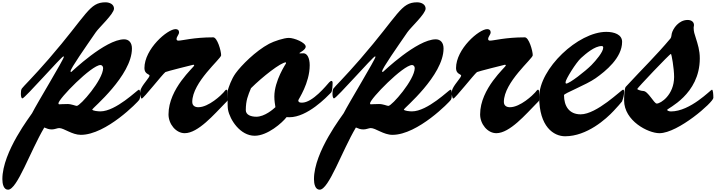

<svg xmlns="http://www.w3.org/2000/svg" viewBox="-179 -1114 6135 1646"><path d="M398.9 -222.2C364.3 -222.2 334 -219.7 327.6 -219.7C324.2 -219.7 321.8 -225.6 321.8 -228C321.8 -265.6 606 -556.6 682.6 -556.6C694.3 -556.6 705.1 -544.9 705.1 -530.3C704.1 -429.7 509.3 -206.1 479 -206.1C467.3 -206.1 435.5 -222.2 398.9 -222.2ZM798.3 -1040.5C798.3 -1077.1 760.7 -1094.2 725.6 -1094.2C584.5 -1094.2 568.4 -988.8 239.3 -608.9C107.4 -456.5 17.1 -369.1 8.3 -355C1.5 -344.2 0 -330.6 0 -310.1C0 -295.4 2.4 -270.5 13.2 -270.5C33.7 -270.5 348.6 -630.4 364.3 -630.4C366.2 -630.4 368.7 -628.4 368.7 -627C368.7 -606.4 142.6 -235.4 95.7 -143.1C86.9 -126 -158.7 185.5 -158.7 421.9C-158.7 461.9 -148.4 512.2 -109.9 512.2C-31.7 512.2 79.6 183.6 200.7 -21C224.1 -11.2 239.3 -4.4 266.1 -4.4C289.1 -4.4 313 -16.1 328.1 -16.1C369.6 -16.1 438 42 514.2 42C731.9 42 1006.3 -243.7 1014.6 -257.8C1021 -267.6 1023.4 -288.6 1023.4 -304.2C1023.4 -317.4 1023.4 -345.2 1011.2 -345.2C1000 -345.2 815.4 -159.2 681.2 -159.2C665 -159.2 611.8 -163.1 611.8 -175.8C611.8 -184.6 952.1 -466.3 952.1 -698.2C952.1 -749 925.3 -776.9 885.3 -776.9C723.6 -776.9 433.1 -496.6 431.6 -496.6C427.2 -496.6 425.8 -498.5 425.8 -503.4C425.8 -526.9 554.2 -709.5 642.1 -837.4C669.9 -878.4 798.3 -995.1 798.3 -1040.5Z M1761.7 -345.2C1755.4 -345.2 1745.6 -331.1 1736.8 -320.8C1719.7 -300.8 1610.4 -194.8 1521 -194.8C1493.2 -194.8 1469.2 -207.5 1469.2 -240.2C1469.2 -409.2 1716.8 -610.4 1716.8 -640.1C1716.8 -679.2 1683.6 -793.9 1648.9 -793.9C1480.5 -793.9 1384.3 -765.6 1349.6 -765.6C1339.4 -765.6 1334.5 -772 1334.5 -778.8C1334.5 -801.3 1356 -815.9 1356 -837.4C1356 -855.5 1343.8 -864.3 1326.2 -864.3C1256.8 -864.3 1059.1 -694.8 1059.1 -529.8C1059.1 -478.5 1103 -478.5 1103 -466.3C1103 -449.7 1055.7 -403.3 1032.7 -358.9C1023.9 -342.3 1022.9 -328.6 1022.9 -312C1022.9 -303.7 1026.9 -269 1036.1 -269C1050.8 -269 1212.9 -476.1 1238.8 -496.1C1245.6 -501 1475.6 -559.1 1478.5 -559.1C1481.9 -559.1 1485.8 -557.1 1485.8 -552.7C1485.8 -539.1 1265.6 -355.5 1265.6 -133.3C1265.6 -50.3 1329.6 27.8 1404.3 27.8C1519.5 27.8 1656.7 -133.8 1750.5 -229C1759.3 -238.3 1772 -249 1772 -254.9C1772 -269 1771 -307.1 1771 -328.6C1771 -338.4 1767.1 -345.2 1761.7 -345.2Z M2018.6 -113.3C1973.6 -113.3 1928.2 -128.4 1928.2 -169.9C1928.7 -254.4 1946.8 -294.9 1972.7 -357.9C2070.3 -455.1 2229 -579.6 2272 -579.6C2272.9 -579.6 2272.9 -574.2 2272.9 -570.8C2272.9 -568.8 2172.9 -423.3 2172.9 -285.6C2172.9 -250.5 2178.7 -218.3 2182.1 -195.3C2163.6 -177.7 2089.8 -113.3 2018.6 -113.3ZM1775.9 -172.9C1792 -87.4 1879.9 49.8 2004.4 49.8C2115.2 49.8 2241.2 -62 2277.8 -109.9C2284.7 -109.4 2293.9 -108.9 2301.3 -108.9C2457 -108.9 2621.6 -282.2 2659.7 -320.8C2669.9 -331.1 2672.4 -382.8 2672.4 -406.2C2672.4 -413.1 2668 -420.4 2663.1 -420.4C2656.2 -420.4 2647.5 -412.6 2643.1 -408.2C2619.6 -382.3 2501 -233.9 2410.2 -233.9C2393.1 -233.9 2378.4 -235.8 2378.4 -254.4C2378.4 -261.7 2476.1 -400.4 2476.1 -555.2C2476.1 -615.7 2454.6 -657.2 2422.4 -657.2C2413.1 -657.2 2399.9 -656.2 2394 -656.2C2390.6 -656.2 2387.7 -657.2 2387.7 -659.2C2387.7 -661.6 2441.9 -687 2441.9 -713.9C2441.9 -749 2343.8 -789.1 2296.9 -789.1C2255.4 -789.1 2169.9 -760.7 2128.4 -738.8C2011.2 -676.3 1889.2 -552.7 1840.8 -485.8C1803.7 -434.6 1782.2 -367.2 1773.9 -340.3C1773.4 -339.4 1772 -304.2 1772 -265.6C1772 -228.5 1772.5 -189 1775.9 -172.9Z M3070.3 -222.2C3035.6 -222.2 3005.4 -219.7 2999 -219.7C2995.6 -219.7 2993.2 -225.6 2993.2 -228C2993.2 -265.6 3277.3 -556.6 3354 -556.6C3365.7 -556.6 3376.5 -544.9 3376.5 -530.3C3375.5 -429.7 3180.7 -206.1 3150.4 -206.1C3138.7 -206.1 3106.9 -222.2 3070.3 -222.2ZM3469.7 -1040.5C3469.7 -1077.1 3432.1 -1094.2 3397 -1094.2C3255.9 -1094.2 3239.7 -988.8 2910.6 -608.9C2778.8 -456.5 2688.5 -369.1 2679.7 -355C2672.9 -344.2 2671.4 -330.6 2671.4 -310.1C2671.4 -295.4 2673.8 -270.5 2684.6 -270.5C2705.1 -270.5 3020 -630.4 3035.6 -630.4C3037.6 -630.4 3040 -628.4 3040 -627C3040 -606.4 2814 -235.4 2767.1 -143.1C2758.3 -126 2512.7 185.5 2512.7 421.9C2512.7 461.9 2522.9 512.2 2561.5 512.2C2639.6 512.2 2751 183.6 2872.1 -21C2895.5 -11.2 2910.6 -4.4 2937.5 -4.4C2960.4 -4.4 2984.4 -16.1 2999.5 -16.1C3041 -16.1 3109.4 42 3185.5 42C3403.3 42 3677.7 -243.7 3686 -257.8C3692.4 -267.6 3694.8 -288.6 3694.8 -304.2C3694.8 -317.4 3694.8 -345.2 3682.6 -345.2C3671.4 -345.2 3486.8 -159.2 3352.5 -159.2C3336.4 -159.2 3283.2 -163.1 3283.2 -175.8C3283.2 -184.6 3623.5 -466.3 3623.5 -698.2C3623.5 -749 3596.7 -776.9 3556.6 -776.9C3395 -776.9 3104.5 -496.6 3103 -496.6C3098.6 -496.6 3097.2 -498.5 3097.2 -503.4C3097.2 -526.9 3225.6 -709.5 3313.5 -837.4C3341.3 -878.4 3469.7 -995.1 3469.7 -1040.5Z M4433.1 -345.2C4426.8 -345.2 4417 -331.1 4408.2 -320.8C4391.1 -300.8 4281.7 -194.8 4192.4 -194.8C4164.6 -194.8 4140.6 -207.5 4140.6 -240.2C4140.6 -409.2 4388.2 -610.4 4388.2 -640.1C4388.2 -679.2 4355 -793.9 4320.3 -793.9C4151.9 -793.9 4055.7 -765.6 4021 -765.6C4010.7 -765.6 4005.9 -772 4005.9 -778.8C4005.9 -801.3 4027.3 -815.9 4027.3 -837.4C4027.3 -855.5 4015.1 -864.3 3997.6 -864.3C3928.2 -864.3 3730.5 -694.8 3730.5 -529.8C3730.5 -478.5 3774.4 -478.5 3774.4 -466.3C3774.4 -449.7 3727.1 -403.3 3704.1 -358.9C3695.3 -342.3 3694.3 -328.6 3694.3 -312C3694.3 -303.7 3698.2 -269 3707.5 -269C3722.2 -269 3884.3 -476.1 3910.2 -496.1C3917 -501 4147 -559.1 4149.9 -559.1C4153.3 -559.1 4157.2 -557.1 4157.2 -552.7C4157.2 -539.1 3937 -355.5 3937 -133.3C3937 -50.3 4001 27.8 4075.7 27.8C4190.9 27.8 4328.1 -133.8 4421.9 -229C4430.7 -238.3 4443.4 -249 4443.4 -254.9C4443.4 -269 4442.4 -307.1 4442.4 -328.6C4442.4 -338.4 4438.5 -345.2 4433.1 -345.2Z M4675.3 -397.5C4670.4 -397.5 4669.4 -404.3 4669.4 -409.2C4669.4 -433.1 4759.3 -578.1 4802.2 -616.7C4842.3 -652.8 4918.5 -719.2 4979 -719.2C4988.8 -719.2 4992.2 -714.4 4992.2 -705.1C4992.2 -668.5 4930.7 -596.2 4891.6 -556.2C4840.3 -504.4 4703.6 -397.5 4675.3 -397.5ZM4443.4 -282.2C4443.4 -27.8 4567.4 54.2 4665.5 54.2C4853.5 54.2 5018.1 -94.7 5082.5 -164.1C5104.5 -187.5 5151.4 -239.3 5153.8 -244.6C5165 -276.4 5171.4 -300.3 5171.4 -330.1C5171.4 -339.4 5168.9 -345.2 5162.1 -345.2C5148.4 -345.2 4937.5 -133.8 4798.8 -133.8C4700.2 -133.8 4656.2 -204.6 4656.2 -298.8C4656.2 -313.5 4846.2 -386.2 4927.2 -443.4C5013.7 -504.4 5154.3 -618.2 5154.3 -755.4C5154.3 -817.9 5087.4 -840.8 5019 -840.8C4777.3 -840.8 4443.4 -525.9 4443.4 -282.2Z M5451.2 -226.1C5427.7 -226.1 5377 -334 5335.4 -334C5321.3 -334 5284.2 -344.2 5284.2 -351.6C5284.2 -358.4 5561.5 -651.9 5572.8 -651.9C5578.1 -651.9 5600.1 -527.3 5600.1 -454.1C5599.6 -300.3 5485.4 -226.1 5451.2 -226.1ZM5171.4 -253.4C5171.4 -78.1 5377 27.8 5474.1 27.8C5634.3 27.8 5936.5 -237.8 5936.5 -274.9C5936.5 -302.7 5934.1 -345.2 5924.3 -345.2C5914.1 -345.2 5739.7 -158.7 5572.8 -158.7C5555.7 -158.7 5540 -166.5 5540 -171.9C5540 -184.6 5820.3 -301.8 5820.3 -613.8C5820.3 -681.6 5803.2 -734.4 5786.1 -788.6C5775.4 -821.8 5767.6 -842.3 5767.6 -877C5767.6 -885.7 5770.5 -890.1 5770.5 -898.4C5770.5 -926.3 5748 -942.9 5716.3 -942.9C5639.6 -942.9 5590.3 -868.7 5580.1 -826.7C5576.7 -811 5577.1 -794.4 5568.8 -784.2C5443.8 -635.3 5334.5 -531.2 5185.5 -369.6C5174.3 -357.4 5171.4 -289.6 5171.4 -253.4Z"/></svg>

Font: Bodega Script
Style: Medium
Weight: 500
Italic angle: 39.7°
Version: Version 001.000